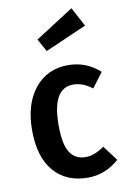

<svg xmlns="http://www.w3.org/2000/svg" viewBox="-92 -869 617 939"><g transform="rotate(-10 216.5 -400.0)"><path d="M331 -815 382 -720 176 -630 141 -693ZM266 -544Q356 -544 423 -483L368 -410Q323 -446 274 -446Q170 -446 170 -262Q170 -166 196.5 -126Q223 -86 274 -86Q317 -86 367 -121L423 -46Q354 15 268 15Q160 15 99 -56.5Q38 -128 38 -260Q38 -390 100 -467Q162 -544 266 -544Z"/></g></svg>

Font: Fira Sans Condensed Medium
Style: Regular
Weight: 500
Width: 3
Designer: Carrois Corporate & Edenspiekermann AG
Foundry: Carrois Corporate GbR & Edenspiekermann AG
Version: Version 4.203;PS 004.203;hotconv 1.0.88;makeotf.lib2.5.64775